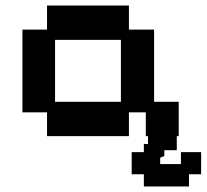

<svg xmlns="http://www.w3.org/2000/svg" viewBox="-20 -481 747 694"><path d="M150 11V-75H61V-374H150V-461H446V-374H537V-113H626V11H507V-75H446V11ZM179 -113H417V-337H179ZM500 193V149H456V69H500V39L515 40V-39H619V62H574V83L559 89V112H634V69H707V149H663V193Z"/></svg>

Font: Pixelify Sans SemiBold
Style: Regular
Weight: 600
Designer: Stefie Justprince
Foundry: Typecalism Foundryline
Version: Version 1.000